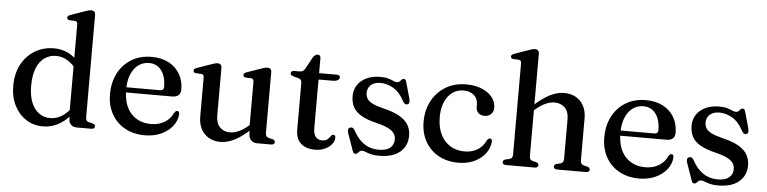

<svg xmlns="http://www.w3.org/2000/svg" viewBox="-45 -963 4791 1200"><g transform="rotate(5 2350.0 -363.0)"><path d="M409 -82 406 -85.5V-640Q406 -651.5 402.2 -656.5Q398.5 -661.5 389.5 -662.5L356 -664Q347 -665.5 343.5 -669Q340 -672.5 340 -678.5Q340 -685 344.2 -689.2Q348.5 -693.5 359.5 -697.5L442 -726.5Q458 -732.5 468 -735Q478 -737.5 486 -737.5Q499 -737.5 505.5 -730.5Q512 -723.5 512 -711.5V-69.5Q512 -56 517 -49Q522 -42 532 -39.5L554.5 -34.5Q563.5 -32 567.8 -27.8Q572 -23.5 572 -16.5Q572 -9 566.5 -4.5Q561 0 549 0H459.5Q436.5 0 422.8 -13.2Q409 -26.5 409 -51ZM41 -223.5Q41 -303 72.2 -360.5Q103.5 -418 156.5 -449.2Q209.5 -480.5 274.5 -480.5Q334 -480.5 380.8 -451.2Q427.5 -422 456 -368L431 -342.5Q405.5 -387.5 369.2 -411Q333 -434.5 292 -434.5Q252.5 -434.5 220.8 -412.8Q189 -391 170.8 -347Q152.5 -303 152.5 -236Q152.5 -172.5 170 -130Q187.5 -87.5 218.2 -65.8Q249 -44 288 -44Q328.5 -44 364.8 -67.8Q401 -91.5 431 -138L447.5 -112Q409 -53.5 357.8 -21Q306.5 11.5 246.5 11.5Q187 11.5 140.8 -18.8Q94.5 -49 67.8 -102Q41 -155 41 -223.5Z M1089.5 -292.5Q1089.5 -269.5 1075.8 -257.2Q1062 -245 1035.5 -245H715.5V-277.5H956Q981 -277.5 981 -299.5Q981 -366 952.2 -403.5Q923.5 -441 875 -441Q836.5 -441 807.5 -419.2Q778.5 -397.5 762.2 -357.8Q746 -318 746 -264.5Q746 -165 793.8 -113.5Q841.5 -62 918.5 -62Q968 -62 1004.5 -84.2Q1041 -106.5 1056.5 -143Q1062.5 -151.5 1067 -154.8Q1071.5 -158 1076.5 -158Q1083.5 -158 1086.5 -152Q1089.5 -146 1089.5 -138Q1086.5 -97 1059.8 -63Q1033 -29 988.2 -8.8Q943.5 11.5 886.5 11.5Q816 11.5 762.2 -18Q708.5 -47.5 678.2 -101Q648 -154.5 648 -226Q648 -299.5 677.2 -356.8Q706.5 -414 760.5 -447.2Q814.5 -480.5 888.5 -480.5Q950 -480.5 995.2 -456.5Q1040.5 -432.5 1065 -390.2Q1089.5 -348 1089.5 -292.5Z M1537.5 -59V-91L1534.5 -93.5V-379Q1534.5 -390 1530.8 -395.2Q1527 -400.5 1518 -401.5L1484.5 -403Q1475.5 -404 1472 -407.8Q1468.5 -411.5 1468.5 -417Q1468.5 -424 1472.8 -428.2Q1477 -432.5 1488 -436.5L1570.5 -465.5Q1586.5 -471.5 1596.5 -474Q1606.5 -476.5 1614.5 -476.5Q1627.5 -476.5 1633.8 -469.5Q1640 -462.5 1640 -450V-69.5Q1640 -56 1645.2 -49Q1650.5 -42 1660.5 -39.5L1682.5 -34.5Q1692 -32 1696.2 -27.8Q1700.5 -23.5 1700.5 -16.5Q1700.5 -9 1694.8 -4.5Q1689 0 1677.5 0H1590Q1566 0 1551.8 -15.5Q1537.5 -31 1537.5 -59ZM1222 -136.5V-379Q1222 -390 1218.2 -395.2Q1214.5 -400.5 1205.5 -401.5L1171.5 -403Q1163 -404 1159.2 -407.8Q1155.5 -411.5 1155.5 -417Q1155.5 -424 1159.8 -428.2Q1164 -432.5 1175.5 -436.5L1258 -465.5Q1274.5 -471.5 1284.2 -474Q1294 -476.5 1301 -476.5Q1314.5 -476.5 1321 -469.5Q1327.5 -462.5 1327.5 -450V-152.5Q1327.5 -102.5 1352 -77.8Q1376.5 -53 1416.5 -53Q1441.5 -53 1470 -65.8Q1498.5 -78.5 1531.5 -106.5L1553 -125L1573 -105L1551 -86Q1491.5 -32 1446.8 -10.2Q1402 11.5 1361.5 11.5Q1298.5 11.5 1260.2 -28.5Q1222 -68.5 1222 -136.5Z M1810 -428.5 1783.5 -435.5Q1771 -439 1766.2 -443.5Q1761.5 -448 1761.5 -454.5Q1761.5 -462 1767 -466.2Q1772.5 -470.5 1782 -470.5H1814Q1827 -470.5 1835.2 -474.8Q1843.5 -479 1850 -490.5L1889.5 -563Q1897 -574.5 1904.5 -579.8Q1912 -585 1920 -585Q1929 -585 1933.8 -579.8Q1938.5 -574.5 1938.5 -564.5V-124Q1938.5 -89.5 1952.8 -71.5Q1967 -53.5 1992.5 -53.5Q2011 -53.5 2021.2 -59.5Q2031.5 -65.5 2037.2 -73.8Q2043 -82 2048.2 -88.2Q2053.5 -94.5 2061 -94.5Q2067.5 -94.5 2071 -90.5Q2074.5 -86.5 2074.5 -77Q2074.5 -55.5 2059 -36Q2043.5 -16.5 2016 -4Q1988.5 8.5 1953.5 8.5Q1898 8.5 1865.5 -20.2Q1833 -49 1833 -107V-399.5Q1833 -412 1827.8 -418.5Q1822.5 -425 1810 -428.5ZM1891 -430.5V-470.5H2048.5Q2059 -470.5 2064.5 -466.5Q2070 -462.5 2070 -455Q2070 -444.5 2059.2 -437.5Q2048.5 -430.5 2026 -430.5Z M2326 -443Q2288.5 -443 2266.8 -423.8Q2245 -404.5 2245 -373Q2245 -354 2254 -338.5Q2263 -323 2286.5 -310.5Q2310 -298 2353.5 -287Q2423 -271 2462 -247.8Q2501 -224.5 2517 -195Q2533 -165.5 2533 -129.5Q2533 -66 2487.5 -27.2Q2442 11.5 2356.5 11.5Q2325.5 11.5 2305.2 6Q2285 0.5 2271.8 -5Q2258.5 -10.5 2248 -10.5Q2238 -10.5 2232.2 -4.8Q2226.5 1 2221.5 6.5Q2216.5 12 2207.5 12Q2200.5 12 2196.8 7.8Q2193 3.5 2189.5 -7L2152.5 -112Q2148 -126 2149.8 -135.2Q2151.5 -144.5 2161 -148Q2170.5 -151.5 2177.5 -147.8Q2184.5 -144 2190 -134.5Q2212.5 -93.5 2238 -69.8Q2263.5 -46 2292.2 -36Q2321 -26 2351.5 -26Q2399 -26 2422.5 -46Q2446 -66 2446 -99Q2446 -118.5 2436 -134.8Q2426 -151 2399.5 -165Q2373 -179 2324.5 -191Q2263.5 -205.5 2227.2 -226.5Q2191 -247.5 2175.2 -277Q2159.5 -306.5 2159.5 -345.5Q2159.5 -385.5 2179.5 -415.8Q2199.5 -446 2236 -463.2Q2272.5 -480.5 2321.5 -480.5Q2353 -480.5 2372.5 -474.5Q2392 -468.5 2404.8 -462.5Q2417.5 -456.5 2427.5 -456.5Q2438.5 -456.5 2444.5 -462.5Q2450.5 -468.5 2455.8 -474.5Q2461 -480.5 2469 -480.5Q2475 -480.5 2479.2 -476.5Q2483.5 -472.5 2485.5 -462.5L2514 -362.5Q2517.5 -347.5 2516.5 -337.8Q2515.5 -328 2505.5 -324.5Q2496.5 -321 2489.5 -325.8Q2482.5 -330.5 2475.5 -343Q2447 -397 2407.2 -420Q2367.5 -443 2326 -443Z M3048 -350Q3048 -326.5 3032.5 -310.5Q3017 -294.5 2991 -294.5Q2966 -294.5 2952 -309Q2938 -323.5 2938 -347V-362Q2938 -397.5 2913.5 -419.2Q2889 -441 2846 -441Q2807.5 -441 2777.8 -419.2Q2748 -397.5 2730.8 -357.8Q2713.5 -318 2713.5 -264.5Q2713.5 -199 2735.8 -154Q2758 -109 2797 -85.5Q2836 -62 2886 -62Q2933.5 -62 2968.5 -84Q3003.5 -106 3018.5 -142Q3024.5 -150.5 3029 -153.5Q3033.5 -156.5 3039 -156.5Q3046 -156.5 3048.8 -150.8Q3051.5 -145 3051.5 -137.5Q3048 -96.5 3022 -62.5Q2996 -28.5 2952.5 -8.5Q2909 11.5 2853.5 11.5Q2783 11.5 2729.5 -18Q2676 -47.5 2645.8 -101Q2615.5 -154.5 2615.5 -226Q2615.5 -298 2646 -355.5Q2676.5 -413 2731.8 -446.8Q2787 -480.5 2861.5 -480.5Q2919 -480.5 2961 -462.5Q3003 -444.5 3025.5 -414.8Q3048 -385 3048 -350Z M3281.5 -344 3262 -364 3284 -383Q3344 -437 3389 -458.8Q3434 -480.5 3475 -480.5Q3538.5 -480.5 3577.2 -440.8Q3616 -401 3616 -332.5V-71.5Q3616 -57 3621.8 -49.5Q3627.5 -42 3638 -39.5L3659 -34.5Q3667.5 -32 3671.8 -27.5Q3676 -23 3676 -16.5Q3676 -9 3670.8 -4.5Q3665.5 0 3653.5 0H3474Q3451 0 3451 -17.5Q3451 -29 3466.5 -34.5L3489.5 -39.5Q3500.5 -42.5 3505.5 -49.8Q3510.5 -57 3510.5 -71.5V-316.5Q3510.5 -366.5 3485.5 -391.2Q3460.5 -416 3420 -416Q3394.5 -416 3365.5 -403.2Q3336.5 -390.5 3303.5 -362.5ZM3296 -711.5V-69.5Q3296 -56 3301 -49.2Q3306 -42.5 3316 -39.5L3338 -34.5Q3354 -29 3354 -17.5Q3354 0 3330.5 0H3152Q3140.5 0 3135 -4.5Q3129.5 -9 3129.5 -16.5Q3129.5 -23 3133.8 -27.5Q3138 -32 3146.5 -34.5L3170 -39.5Q3180 -42.5 3185.2 -49Q3190.5 -55.5 3190.5 -69.5V-640Q3190.5 -651.5 3186.5 -656.5Q3182.5 -661.5 3174 -662.5L3140 -664Q3131.5 -665.5 3127.8 -669Q3124 -672.5 3124 -678.5Q3124 -685 3128.2 -689.2Q3132.5 -693.5 3144 -697.5L3226.5 -726.5Q3242 -732.5 3252 -735Q3262 -737.5 3270 -737.5Q3283 -737.5 3289.5 -730.5Q3296 -723.5 3296 -711.5Z M4190.5 -292.5Q4190.5 -269.5 4176.8 -257.2Q4163 -245 4136.5 -245H3816.5V-277.5H4057Q4082 -277.5 4082 -299.5Q4082 -366 4053.2 -403.5Q4024.5 -441 3976 -441Q3937.5 -441 3908.5 -419.2Q3879.5 -397.5 3863.2 -357.8Q3847 -318 3847 -264.5Q3847 -165 3894.8 -113.5Q3942.5 -62 4019.5 -62Q4069 -62 4105.5 -84.2Q4142 -106.5 4157.5 -143Q4163.5 -151.5 4168 -154.8Q4172.5 -158 4177.5 -158Q4184.5 -158 4187.5 -152Q4190.5 -146 4190.5 -138Q4187.5 -97 4160.8 -63Q4134 -29 4089.2 -8.8Q4044.5 11.5 3987.5 11.5Q3917 11.5 3863.2 -18Q3809.5 -47.5 3779.2 -101Q3749 -154.5 3749 -226Q3749 -299.5 3778.2 -356.8Q3807.5 -414 3861.5 -447.2Q3915.5 -480.5 3989.5 -480.5Q4051 -480.5 4096.2 -456.5Q4141.5 -432.5 4166 -390.2Q4190.5 -348 4190.5 -292.5Z M4452.5 -443Q4415 -443 4393.2 -423.8Q4371.5 -404.5 4371.5 -373Q4371.5 -354 4380.5 -338.5Q4389.5 -323 4413 -310.5Q4436.5 -298 4480 -287Q4549.5 -271 4588.5 -247.8Q4627.5 -224.5 4643.5 -195Q4659.5 -165.5 4659.5 -129.5Q4659.5 -66 4614 -27.2Q4568.5 11.5 4483 11.5Q4452 11.5 4431.8 6Q4411.5 0.5 4398.2 -5Q4385 -10.5 4374.5 -10.5Q4364.5 -10.5 4358.8 -4.8Q4353 1 4348 6.5Q4343 12 4334 12Q4327 12 4323.2 7.8Q4319.5 3.5 4316 -7L4279 -112Q4274.5 -126 4276.2 -135.2Q4278 -144.5 4287.5 -148Q4297 -151.5 4304 -147.8Q4311 -144 4316.5 -134.5Q4339 -93.5 4364.5 -69.8Q4390 -46 4418.8 -36Q4447.5 -26 4478 -26Q4525.5 -26 4549 -46Q4572.5 -66 4572.5 -99Q4572.5 -118.5 4562.5 -134.8Q4552.5 -151 4526 -165Q4499.5 -179 4451 -191Q4390 -205.5 4353.8 -226.5Q4317.5 -247.5 4301.8 -277Q4286 -306.5 4286 -345.5Q4286 -385.5 4306 -415.8Q4326 -446 4362.5 -463.2Q4399 -480.5 4448 -480.5Q4479.5 -480.5 4499 -474.5Q4518.5 -468.5 4531.2 -462.5Q4544 -456.5 4554 -456.5Q4565 -456.5 4571 -462.5Q4577 -468.5 4582.2 -474.5Q4587.5 -480.5 4595.5 -480.5Q4601.5 -480.5 4605.8 -476.5Q4610 -472.5 4612 -462.5L4640.5 -362.5Q4644 -347.5 4643 -337.8Q4642 -328 4632 -324.5Q4623 -321 4616 -325.8Q4609 -330.5 4602 -343Q4573.5 -397 4533.8 -420Q4494 -443 4452.5 -443Z"/></g></svg>

Font: Fraunces 10pt
Style: Regular
Weight: 400
Version: Version 1.000;[b76b70a41]